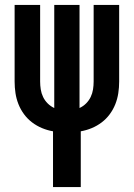

<svg xmlns="http://www.w3.org/2000/svg" viewBox="-20 -755 540 775"><path d="M194 0V-225Q171 -229 149.5 -238Q128 -247 109.5 -261Q91 -275 77 -294Q63 -313 54.5 -334.5Q46 -356 42.5 -379Q39 -402 39 -426V-735H142V-426Q142 -410 144.5 -394Q147 -378 154 -363.5Q161 -349 172.5 -337.5Q184 -326 199 -319V-735H301V-319Q316 -326 327.5 -337.5Q339 -349 346 -363.5Q353 -378 355.5 -394Q358 -410 358 -426V-735H461V-426Q461 -402 457.5 -379Q454 -356 445.5 -334.5Q437 -313 423 -294Q409 -275 390.5 -261Q372 -247 350.5 -238Q329 -229 306 -225V0Z"/></svg>

Font: Iosevka Custom
Style: Bold
Weight: 700
Monospace: yes
Designer: Belleve Invis
Foundry: Belleve Invis
Version: Version 30.3.3; ttfautohint (v1.8.3)